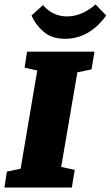

<svg xmlns="http://www.w3.org/2000/svg" viewBox="-45 -846 499 866"><path d="M304 -520 231 -93 292 -80 279 0H-25L-14 -72L48 -85L123 -528L66 -541L77 -613H381L368 -533ZM97 -776 149 -823Q193 -772 257 -772Q324 -772 386 -826L434 -776Q358 -671 248 -671Q189 -671 152.5 -702Q116 -733 97 -776Z"/></svg>

Font: Grenze Black
Style: Italic
Weight: 900
Italic angle: -10°
Designer: Renata Polastri
Foundry: Omnibus-Type
Version: Version 1.002; ttfautohint (v1.8)